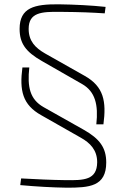

<svg xmlns="http://www.w3.org/2000/svg" viewBox="-20 -722 583 891"><path d="M253 -702C140 -703 71 -687 71 -588C71 -521 99 -482 174 -439L361 -332C422 -297 437 -236 427 -145H460C474 -251 462 -320 373 -370L189 -474C144 -500 113 -531 113 -588C113 -665 174 -668 259 -667C363 -666 402 -664 466 -660L470 -690C406 -697 325 -701 253 -702ZM116 -409H84C70 -302 84 -236 172 -187L355 -83C398 -59 431 -26 431 31C430 114 369 115 285 114C215 113 153 110 78 106L74 137C151 144 222 148 290 149C394 149 473 144 473 32C473 -37 442 -78 370 -119L182 -225C119 -261 106 -318 116 -409Z"/></svg>

Font: Exo 2 Extra Light
Style: Regular
Weight: 250
Designer: Natanael Gama
Version: Version 1.001;PS 001.001;hotconv 1.0.88;makeotf.lib2.5.64775